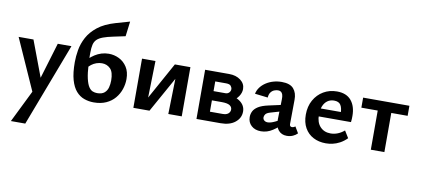

<svg xmlns="http://www.w3.org/2000/svg" viewBox="-84 -1020 3548 1618"><g transform="rotate(10 1689.5 -211.0)"><path d="M224 56 11 -421H138L270 -70ZM346 -421H463L193 289H70L230 -36Z M729 13Q686 13 647 -1Q608 -15 578 -49Q548 -83 531 -142.5Q514 -202 514 -294Q514 -343 523.5 -398.5Q533 -454 561.5 -507.5Q590 -561 646 -605.5Q702 -650 795 -677L914 -711L898 -583L799 -562Q745 -551 711.5 -538.5Q678 -526 660 -508.5Q642 -491 635.5 -463.5Q629 -436 629 -395Q629 -379 629 -363.5Q629 -348 630 -334L632 -294Q636 -220 646.5 -175Q657 -130 672 -107Q687 -84 705.5 -76.5Q724 -69 744 -69Q785 -69 806.5 -87.5Q828 -106 835.5 -134.5Q843 -163 843 -194Q843 -266 814 -295Q785 -324 742 -324Q718 -324 695 -316Q672 -308 652.5 -293Q633 -278 618 -257L581 -297Q598 -320 619.5 -340.5Q641 -361 666.5 -377.5Q692 -394 722 -403.5Q752 -413 785 -413Q832 -413 873.5 -392.5Q915 -372 941.5 -331Q968 -290 968 -228Q968 -184 953.5 -141Q939 -98 909.5 -63Q880 -28 835 -7.5Q790 13 729 13Z M1366 0 1376 -421H1481V0ZM1067 0V-421H1182L1172 0ZM1143 0V-50L1348 -421H1410V-368L1205 0Z M1607 0V-421H1813Q1872 -421 1911 -391.5Q1950 -362 1950 -316Q1950 -284 1929.5 -253.5Q1909 -223 1874.5 -204Q1840 -185 1797 -185L1816 -248Q1890 -248 1936.5 -215Q1983 -182 1983 -129Q1983 -74 1937.5 -37Q1892 0 1813 0ZM1708 -80H1817Q1849 -80 1865 -94Q1881 -108 1881 -129Q1881 -151 1860.5 -164Q1840 -177 1792 -177H1678V-256H1810Q1829 -256 1841 -268.5Q1853 -281 1853 -298Q1853 -311 1842.5 -325Q1832 -339 1800 -339H1708Z M2380 8Q2335 8 2308.5 -23.5Q2282 -55 2283 -116L2287 -286Q2288 -312 2283 -327.5Q2278 -343 2268 -350Q2258 -357 2243 -357Q2228 -357 2211 -350.5Q2194 -344 2181.5 -327.5Q2169 -311 2167 -282L2056 -295Q2062 -325 2080.5 -350Q2099 -375 2127 -393.5Q2155 -412 2189.5 -422Q2224 -432 2262 -432Q2333 -432 2363.5 -396.5Q2394 -361 2393 -302L2391 -94Q2391 -83 2396.5 -77.5Q2402 -72 2410 -72Q2418 -72 2425.5 -75Q2433 -78 2439 -83L2471 -29Q2456 -13 2432.5 -2.5Q2409 8 2380 8ZM2159 8Q2108 8 2077 -20.5Q2046 -49 2046 -94Q2046 -120 2057.5 -143.5Q2069 -167 2099 -186Q2129 -205 2184 -217L2347 -253L2352 -202L2211 -161Q2180 -152 2170.5 -138.5Q2161 -125 2161 -112Q2161 -96 2172.5 -86Q2184 -76 2203 -76Q2228 -76 2265 -94Q2302 -112 2348 -136L2350 -97Q2306 -54 2259 -23Q2212 8 2159 8Z M2715 13Q2655 13 2608 -11.5Q2561 -36 2534.5 -83Q2508 -130 2508 -196Q2508 -267 2538 -320.5Q2568 -374 2619 -404Q2670 -434 2734 -434Q2815 -434 2856 -385Q2897 -336 2897 -253Q2897 -242 2896.5 -227.5Q2896 -213 2894 -200H2796V-255Q2796 -302 2780 -328Q2764 -354 2723 -354Q2690 -354 2666 -336.5Q2642 -319 2629.5 -287.5Q2617 -256 2617 -214Q2617 -149 2651 -112.5Q2685 -76 2740 -76Q2771 -76 2800.5 -87.5Q2830 -99 2857 -122L2894 -62Q2865 -33 2834 -16.5Q2803 0 2773 6.5Q2743 13 2715 13ZM2564 -200 2577 -269H2881V-200Z M3099 0V-421H3215V0ZM2959 -335V-421H3355V-335Z"/></g></svg>

Font: Ysabeau Office
Style: Bold
Weight: 700
Designer: Christian Thalmann (Catharsis Fonts)
Version: Version 2.001;gftools[0.9.30]; featfreeze: tnum,lnum,ss02